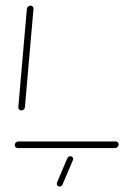

<svg xmlns="http://www.w3.org/2000/svg" viewBox="-20 -539 474 699"><path d="M411.9 -13.3Q411.9 -7.8 408 -3.9Q404.1 0 398.9 0H44.8Q40 0 36.9 -3Q33.7 -5.9 33.7 -10.7Q33.7 -16.3 37.6 -20.2Q41.5 -24.1 46.7 -24.1H401.1Q405.6 -24.1 408.7 -21.1Q411.9 -18.1 411.9 -13.3ZM57.8 -137Q53 -137 49.6 -140.4Q46.3 -143.7 46.7 -148.9L77.8 -506.7Q78.5 -511.5 82.4 -515Q86.3 -518.5 91.1 -518.5Q95.9 -518.5 99.3 -515Q102.6 -511.5 101.9 -506.7L70.7 -148.9Q70.4 -144.1 66.7 -140.6Q63 -137 57.8 -137ZM186.7 130Q186.7 128.9 187.4 125.9L225.2 37Q226.7 33.7 229.6 31.7Q232.6 29.6 236.3 29.6Q240.7 29.6 243.5 32.6Q246.3 35.6 246.3 39.6Q246.3 40.7 245.6 43.7L207.8 132.2Q206.7 135.9 203.5 138Q200.4 140 196.7 140Q192.2 140 189.4 137Q186.7 134.1 186.7 130Z"/></svg>

Font: 26F Galaxy Sans Thin
Style: Italic
Weight: 100
Italic angle: -4.99998°
Designer: C₂₉H₂₅N₃O₅
Version: Version 1.200